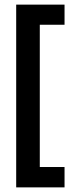

<svg xmlns="http://www.w3.org/2000/svg" viewBox="-20 -719 305 830"><path d="M50 91V-684H152V91ZM50 91V3H259V91ZM50 -612V-699H259V-612Z"/></svg>

Font: Bricolage Grotesque 48pt Condensed Medium
Style: Regular
Weight: 500
Width: 3
Designer: Mathieu Triay
Foundry: Atelier Triay
Version: Version 1.001;gftools[0.9.33.dev8+g029e19f]